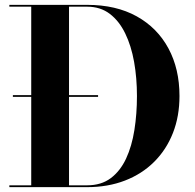

<svg xmlns="http://www.w3.org/2000/svg" viewBox="-20 -770 801 790"><path d="M33 -371.5V-378.5H383.5V-371.5ZM338.5 -750Q457.5 -750 542.5 -702.8Q627.5 -655.5 673 -571Q718.5 -486.5 718.5 -375Q718.5 -291.5 691.5 -222.8Q664.5 -154 614.2 -104Q564 -54 494 -27Q424 0 338.5 0H18.5V-7.5H108.5V-742.5H18.5V-750ZM264 -7.5H338.5Q396.5 -7.5 435.8 -37Q475 -66.5 498.8 -117.5Q522.5 -168.5 533 -235Q543.5 -301.5 543.5 -375Q543.5 -449 531.8 -515.2Q520 -581.5 495.2 -632.5Q470.5 -683.5 431.8 -713Q393 -742.5 338.5 -742.5H264Z"/></svg>

Font: Bodoni Moda 28pt
Style: Bold
Weight: 700
Designer: Owen Earl
Foundry: indestructible type
Version: Version 2.005